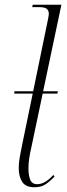

<svg xmlns="http://www.w3.org/2000/svg" viewBox="-20 -780 281 810"><path d="M125 10Q88 10 73.5 -13Q59 -36 59 -71Q59 -94 64 -120.5Q69 -147 74 -172L118 -385H40L41 -395H120L183 -701Q186 -716 186 -722Q186 -735 177.5 -742.5Q169 -750 144 -750H116L118 -760H239L162 -395H224L222 -385H160L112 -157Q106 -132 103 -110.5Q100 -89 100 -70Q100 -40 107.5 -21.5Q115 -3 137 -3Q155 -3 172 -13.5Q189 -24 205 -42L210 -35Q192 -16 173 -3Q154 10 125 10Z"/></svg>

Font: Noto Serif Display Condensed ExtraLight
Style: Italic
Weight: 200
Width: 3
Italic angle: -12°
Designer: Monotype Design Team
Foundry: Monotype Imaging Inc.
Version: Version 2.009